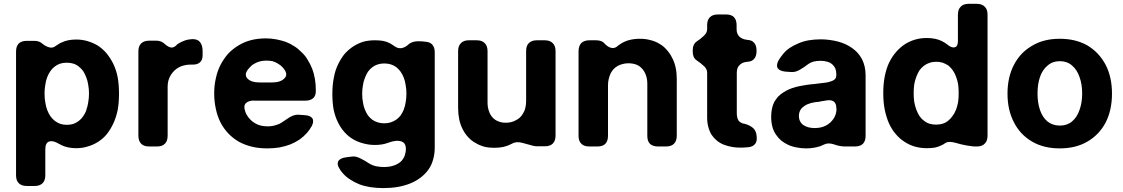

<svg xmlns="http://www.w3.org/2000/svg" viewBox="-20 -753 5774 987"><path d="M561.5 -426.8Q561.5 -426.8 561.5 -426.8Q577.1 -395.5 585 -355.5Q591.8 -316.4 591.8 -271.5Q591.8 -225.6 585 -187.5Q577.1 -149.4 562.5 -118.2Q547.9 -86.9 528.3 -62.5Q508.8 -39.1 483.4 -23.4Q459 -7.8 430.7 0Q403.3 8.8 372.1 8.8Q349.6 8.8 331.1 4.9Q312.5 1 297.9 -5.9Q293 -8.8 289.1 -10.7Q285.2 -12.7 281.2 -14.6Q252 -32.2 232.4 -25.4Q212.9 -18.6 212.9 14.6Q212.9 59.6 212.9 148.4Q212.9 174.8 199.2 188.5Q184.6 203.1 158.2 203.1Q144.5 203.1 117.2 203.1Q90.8 203.1 76.2 188.5Q62.5 174.8 62.5 148.4Q62.5 -64.5 62.5 -488.3Q62.5 -514.6 76.2 -529.3Q90.8 -543 117.2 -543Q129.9 -543 156.2 -543Q168.9 -543 177.7 -540Q187.5 -537.1 194.3 -531.2Q213.9 -514.6 232.4 -509.8Q251 -503.9 267.6 -517.6Q274.4 -521.5 281.2 -526.4Q288.1 -531.2 295.9 -534.2Q311.5 -542 330.1 -545.9Q349.6 -549.8 372.1 -549.8Q401.4 -549.8 428.7 -542Q456.1 -534.2 481.4 -519.5Q505.9 -503.9 526.4 -480.5Q545.9 -457 561.5 -426.8ZM424.8 -188.5Q424.8 -188.5 423.8 -188.5Q430.7 -206.1 433.6 -227.5Q437.5 -248 437.5 -272.5Q437.5 -295.9 433.6 -316.4Q430.7 -336.9 423.8 -354.5Q417 -372.1 408.2 -386.7Q398.4 -400.4 385.7 -410.2Q373 -420.9 357.4 -425.8Q341.8 -430.7 323.2 -430.7Q304.7 -430.7 289.1 -425.8Q274.4 -420.9 261.7 -411.1Q249 -401.4 239.3 -387.7Q229.5 -374 222.7 -356.4Q215.8 -338.9 212.9 -317.4Q209 -295.9 209 -272.5Q209 -248 212.9 -226.6Q215.8 -206.1 222.7 -187.5Q229.5 -169.9 239.3 -155.3Q249 -141.6 261.7 -131.8Q274.4 -122.1 290 -116.2Q304.7 -111.3 324.2 -111.3Q342.8 -111.3 357.4 -116.2Q373 -122.1 385.7 -131.8Q398.4 -141.6 408.2 -156.2Q418 -169.9 424.8 -188.5Z M892.6 -526.4Q909.2 -537.1 927.7 -543.9Q946.3 -550.8 966.8 -551.8Q968.8 -551.8 970.7 -551.8Q996.1 -551.8 1007.8 -537.1Q1021.5 -520.5 1021.5 -491.2Q1021.5 -483.4 1021.5 -467.8Q1021.5 -443.4 1006.8 -431.6Q993.2 -419.9 966.8 -420.9Q964.8 -420.9 961.9 -420.9Q960 -420.9 958 -420.9Q941.4 -420.9 926.8 -417Q912.1 -414.1 898.4 -406.2Q885.7 -399.4 875 -388.7Q865.2 -378.9 857.4 -366.2Q849.6 -353.5 845.7 -338.9Q841.8 -324.2 841.8 -307.6Q841.8 -223.6 841.8 -55.7Q841.8 -28.3 828.1 -14.6Q814.5 0 787.1 0Q773.4 0 747.1 0Q719.7 0 706.1 -13.7Q691.4 -28.3 691.4 -55.7Q691.4 -200.2 691.4 -488.3Q691.4 -515.6 705.1 -529.3Q719.7 -543.9 747.1 -543.9Q758.8 -543.9 783.2 -543.9Q796.9 -543.9 806.6 -540Q817.4 -536.1 824.2 -529.3Q839.8 -514.6 854.5 -509.8Q870.1 -504.9 884.8 -518.6Q884.8 -518.6 884.8 -518.6Q884.8 -518.6 887.7 -521.5Q890.6 -524.4 892.6 -526.4Z M1286.1 -235.4Q1287.1 -235.4 1287.1 -236.3Q1257.8 -236.3 1244.1 -222.7Q1230.5 -209 1240.2 -181.6Q1242.2 -176.8 1243.2 -172.9Q1245.1 -168.9 1247.1 -165Q1254.9 -150.4 1265.6 -139.6Q1276.4 -127.9 1290 -120.1Q1303.7 -111.3 1320.3 -107.4Q1336.9 -103.5 1356.4 -103.5Q1369.1 -103.5 1379.9 -105.5Q1391.6 -107.4 1402.3 -111.3Q1409.2 -113.3 1416 -116.2Q1421.9 -119.1 1427.7 -123Q1447.3 -136.7 1470.7 -151.4Q1495.1 -165 1516.6 -163.1Q1523.4 -163.1 1531.2 -162.1Q1539.1 -162.1 1545.9 -161.1Q1575.2 -159.2 1585 -145.5Q1595.7 -130.9 1583 -105.5Q1577.1 -95.7 1571.3 -86.9Q1565.4 -78.1 1557.6 -69.3Q1541 -50.8 1520.5 -36.1Q1499 -21.5 1472.7 -10.7Q1447.3 -1 1417 4.9Q1386.7 9.8 1353.5 9.8Q1310.5 9.8 1274.4 1Q1238.3 -7.8 1208 -24.4Q1177.7 -42 1154.3 -66.4Q1130.9 -90.8 1114.3 -122.1Q1097.7 -154.3 1089.8 -192.4Q1081.1 -230.5 1081.1 -272.5Q1081.1 -314.5 1089.8 -351.6Q1097.7 -388.7 1114.3 -420.9Q1130.9 -452.1 1153.3 -477.5Q1176.8 -502 1206.1 -519.5Q1236.3 -538.1 1271.5 -546.9Q1306.6 -555.7 1346.7 -555.7Q1374 -555.7 1399.4 -550.8Q1424.8 -545.9 1448.2 -538.1Q1471.7 -529.3 1492.2 -515.6Q1512.7 -502.9 1529.3 -485.4Q1547.9 -468.8 1560.5 -447.3Q1574.2 -425.8 1585 -399.4Q1593.8 -376 1598.6 -348.6Q1603.5 -321.3 1603.5 -291Q1603.5 -289.1 1603.5 -288.1Q1604.5 -262.7 1590.8 -249Q1576.2 -235.4 1548.8 -235.4Q1483.4 -235.4 1418 -235.4Q1351.6 -235.4 1286.1 -235.4ZM1263.7 -406.2Q1263.7 -406.2 1263.7 -406.2Q1231.4 -373 1251 -350.6Q1269.5 -329.1 1314.5 -329.1Q1335.9 -329.1 1377.9 -329.1Q1423.8 -329.1 1443.4 -351.6Q1463.9 -373 1432.6 -407.2Q1426.8 -413.1 1420.9 -418Q1414.1 -422.9 1407.2 -426.8Q1394.5 -434.6 1380.9 -438.5Q1366.2 -441.4 1348.6 -441.4Q1331.1 -441.4 1316.4 -437.5Q1300.8 -433.6 1288.1 -425.8Q1280.3 -421.9 1274.4 -417Q1268.6 -412.1 1263.7 -406.2Z M2170.9 -538.1Q2170.9 -538.1 2169.9 -538.1Q2192.4 -536.1 2203.1 -522.5Q2214.8 -508.8 2214.8 -484.4Q2214.8 -321.3 2214.8 5.9Q2214.8 40 2206.1 68.4Q2198.2 97.7 2180.7 121.1Q2164.1 143.6 2140.6 161.1Q2117.2 178.7 2087.9 190.4Q2058.6 202.1 2024.4 208Q1990.2 213.9 1951.2 213.9Q1915 213.9 1883.8 209Q1852.5 204.1 1827.1 194.3Q1800.8 183.6 1780.3 169.9Q1759.8 157.2 1744.1 139.6Q1739.3 133.8 1733.4 127Q1728.5 120.1 1724.6 113.3Q1710 89.8 1719.7 74.2Q1729.5 59.6 1758.8 55.7Q1765.6 54.7 1773.4 53.7Q1781.2 52.7 1789.1 51.8Q1809.6 48.8 1833 61.5Q1857.4 73.2 1877 86.9Q1881.8 89.8 1887.7 92.8Q1893.6 94.7 1899.4 97.7Q1911.1 101.6 1924.8 103.5Q1938.5 105.5 1954.1 105.5Q1979.5 105.5 1999 99.6Q2019.5 93.8 2035.2 82Q2046.9 73.2 2054.7 59.6Q2062.5 45.9 2065.4 27.3Q2071.3 -15.6 2044.9 -25.4Q2018.6 -35.2 1976.6 -19.5Q1961.9 -13.7 1944.3 -10.7Q1926.8 -7.8 1907.2 -7.8Q1877 -7.8 1848.6 -15.6Q1821.3 -22.5 1796.9 -36.1Q1771.5 -50.8 1752 -72.3Q1732.4 -93.8 1717.8 -123Q1703.1 -152.3 1695.3 -188.5Q1688.5 -224.6 1688.5 -270.5Q1688.5 -316.4 1696.3 -354.5Q1703.1 -392.6 1718.8 -423.8Q1733.4 -454.1 1752.9 -477.5Q1773.4 -500 1797.9 -515.6Q1823.2 -531.2 1849.6 -539.1Q1877 -545.9 1907.2 -545.9Q1929.7 -545.9 1948.2 -543Q1967.8 -539.1 1983.4 -531.2Q1990.2 -527.3 1996.1 -523.4Q2002.9 -519.5 2007.8 -515.6Q2026.4 -502 2045.9 -505.9Q2064.5 -509.8 2082 -526.4Q2084 -527.3 2085.9 -529.3Q2087.9 -530.3 2088.9 -531.2Q2104.5 -540 2127.9 -541Q2151.4 -541 2170.9 -538.1ZM2055.7 -189.5Q2055.7 -189.5 2055.7 -190.4Q2062.5 -207 2065.4 -227.5Q2069.3 -248 2069.3 -271.5Q2069.3 -294.9 2065.4 -315.4Q2062.5 -335.9 2055.7 -353.5Q2048.8 -371.1 2039.1 -384.8Q2029.3 -398.4 2016.6 -408.2Q2004.9 -417 1989.3 -421.9Q1973.6 -426.8 1955.1 -426.8Q1937.5 -426.8 1921.9 -421.9Q1906.2 -417 1893.6 -407.2Q1880.9 -397.5 1871.1 -383.8Q1862.3 -369.1 1855.5 -351.6Q1848.6 -335 1845.7 -314.5Q1841.8 -293.9 1841.8 -270.5Q1841.8 -247.1 1845.7 -227.5Q1848.6 -207 1855.5 -190.4Q1862.3 -173.8 1871.1 -160.2Q1880.9 -147.5 1893.6 -137.7Q1906.2 -128.9 1921.9 -124Q1937.5 -119.1 1955.1 -119.1Q1973.6 -119.1 1988.3 -124Q2003.9 -128.9 2016.6 -137.7Q2029.3 -146.5 2039.1 -159.2Q2048.8 -172.9 2055.7 -189.5Z M2726.6 -2.9Q2726.6 -2.9 2726.6 -2Q2696.3 -9.8 2665 -18.6Q2633.8 -27.3 2612.3 -14.6Q2592.8 -3.9 2569.3 2Q2546.9 6.8 2519.5 6.8Q2492.2 6.8 2468.8 1Q2444.3 -5.9 2423.8 -18.6Q2402.3 -30.3 2386.7 -47.9Q2370.1 -65.4 2358.4 -88.9Q2346.7 -111.3 2340.8 -138.7Q2335 -167 2335 -198.2Q2335 -295.9 2335 -490.2Q2335 -517.6 2349.6 -531.2Q2363.3 -545.9 2389.6 -545.9Q2403.3 -545.9 2430.7 -545.9Q2458 -545.9 2471.7 -531.2Q2486.3 -517.6 2486.3 -490.2Q2486.3 -402.3 2486.3 -225.6Q2486.3 -202.1 2493.2 -182.6Q2499 -164.1 2511.7 -149.4Q2524.4 -135.7 2542 -128.9Q2558.6 -122.1 2580.1 -122.1Q2593.8 -122.1 2606.4 -125Q2620.1 -127.9 2631.8 -134.8Q2643.6 -140.6 2653.3 -149.4Q2663.1 -159.2 2669.9 -171.9Q2677.7 -183.6 2680.7 -199.2Q2684.6 -214.8 2684.6 -232.4Q2684.6 -318.4 2684.6 -490.2Q2684.6 -517.6 2698.2 -531.2Q2712.9 -545.9 2739.3 -545.9Q2752.9 -545.9 2780.3 -545.9Q2807.6 -545.9 2821.3 -531.2Q2835.9 -517.6 2835.9 -490.2Q2835.9 -345.7 2835.9 -55.7Q2835.9 -29.3 2821.3 -14.6Q2807.6 -1 2780.3 -1Q2768.6 -1 2746.1 -1Q2740.2 -1 2735.4 -1Q2730.5 -2 2726.6 -2.9Z M3167 -525.4Q3188.5 -540 3213.9 -546.9Q3240.2 -553.7 3270.5 -553.7Q3298.8 -553.7 3323.2 -546.9Q3348.6 -541 3369.1 -528.3Q3390.6 -516.6 3406.2 -498Q3422.9 -480.5 3434.6 -457Q3447.3 -433.6 3453.1 -406.2Q3459 -378.9 3459 -347.7Q3459 -250 3459 -54.7Q3459 -28.3 3444.3 -13.7Q3430.7 0 3403.3 0Q3389.6 0 3362.3 0Q3335.9 0 3321.3 -13.7Q3307.6 -27.3 3307.6 -54.7Q3307.6 -143.6 3307.6 -321.3Q3307.6 -345.7 3300.8 -365.2Q3293.9 -385.7 3281.2 -399.4Q3268.6 -414.1 3251 -420.9Q3232.4 -427.7 3210 -427.7Q3194.3 -427.7 3180.7 -423.8Q3168 -420.9 3155.3 -414.1Q3143.6 -407.2 3134.8 -398.4Q3126 -388.7 3119.1 -376Q3113.3 -363.3 3109.4 -347.7Q3105.5 -333 3105.5 -315.4Q3105.5 -228.5 3105.5 -54.7Q3105.5 -28.3 3091.8 -13.7Q3078.1 0 3050.8 0Q3037.1 0 3009.8 0Q2982.4 0 2968.8 -13.7Q2954.1 -27.3 2954.1 -54.7Q2954.1 -200.2 2954.1 -491.2Q2955.1 -518.6 2968.8 -532.2Q2983.4 -545.9 3010.7 -545.9Q3021.5 -545.9 3043.9 -545.9Q3058.6 -545.9 3069.3 -542Q3079.1 -539.1 3085.9 -531.2Q3102.5 -512.7 3119.1 -507.8Q3136.7 -502 3153.3 -514.6Q3153.3 -515.6 3153.3 -515.6Q3156.2 -518.6 3160.2 -520.5Q3163.1 -523.4 3167 -525.4Z M3822.3 -435.5Q3822.3 -435.5 3823.2 -435.5Q3795.9 -433.6 3782.2 -418.9Q3767.6 -405.3 3767.6 -379.9Q3767.6 -310.5 3767.6 -170.9Q3767.6 -160.2 3769.5 -152.3Q3770.5 -143.6 3774.4 -137.7Q3776.4 -131.8 3781.2 -127.9Q3786.1 -124 3792 -121.1Q3793.9 -120.1 3795.9 -119.1Q3798.8 -119.1 3800.8 -118.2Q3825.2 -113.3 3843.8 -100.6Q3862.3 -88.9 3867.2 -67.4Q3867.2 -65.4 3868.2 -64.5Q3868.2 -63.5 3868.2 -62.5Q3870.1 -52.7 3870.1 -43.9Q3871.1 -28.3 3864.3 -16.6Q3853.5 1 3826.2 3.9Q3819.3 3.9 3812.5 4.9Q3805.7 5.9 3797.9 5.9Q3792 5.9 3787.1 5.9Q3765.6 5.9 3746.1 2.9Q3722.7 -1 3702.1 -8.8Q3681.6 -16.6 3665 -30.3Q3649.4 -43 3637.7 -60.5Q3627 -78.1 3621.1 -100.6Q3615.2 -122.1 3615.2 -149.4Q3615.2 -225.6 3615.2 -378.9Q3615.2 -399.4 3597.7 -414.1Q3581.1 -429.7 3560.5 -443.4Q3550.8 -450.2 3545.9 -460.9Q3541 -472.7 3541 -489.3Q3541 -490.2 3541 -493.2Q3541 -509.8 3545.9 -520.5Q3550.8 -532.2 3560.5 -539.1Q3581.1 -552.7 3597.7 -568.4Q3615.2 -584 3615.2 -603.5Q3615.2 -610.4 3615.2 -624Q3615.2 -651.4 3629.9 -665Q3643.6 -678.7 3670.9 -678.7Q3684.6 -678.7 3711.9 -678.7Q3739.3 -678.7 3752.9 -665Q3766.6 -650.4 3766.6 -624Q3766.6 -617.2 3766.6 -603.5Q3766.6 -578.1 3781.2 -564.5Q3795.9 -550.8 3822.3 -547.9Q3845.7 -546.9 3857.4 -532.2Q3869.1 -518.6 3869.1 -493.2Q3869.1 -492.2 3869.1 -490.2Q3869.1 -464.8 3857.4 -451.2Q3845.7 -436.5 3822.3 -435.5Z M4411.1 -449.2Q4411.1 -449.2 4411.1 -449.2Q4419.9 -431.6 4424.8 -411.1Q4429.7 -390.6 4429.7 -366.2Q4429.7 -262.7 4429.7 -54.7Q4429.7 -28.3 4416 -13.7Q4401.4 0 4375 0Q4364.3 0 4341.8 0Q4336.9 0 4333 0Q4329.1 0 4324.2 0Q4296.9 0 4267.6 -10.7Q4238.3 -20.5 4217.8 -10.7Q4211.9 -7.8 4207 -5.9Q4201.2 -2.9 4195.3 -1Q4179.7 3.9 4162.1 6.8Q4144.5 9.8 4124 9.8Q4098.6 9.8 4075.2 4.9Q4051.8 1 4031.2 -8.8Q4011.7 -17.6 3995.1 -31.2Q3979.5 -44.9 3967.8 -62.5Q3956.1 -80.1 3950.2 -102.5Q3944.3 -125 3944.3 -152.3Q3944.3 -174.8 3948.2 -193.4Q3952.1 -212.9 3960 -228.5Q3968.8 -243.2 3979.5 -255.9Q3991.2 -267.6 4005.9 -277.3Q4019.5 -286.1 4036.1 -293.9Q4052.7 -300.8 4070.3 -305.7Q4088.9 -310.5 4108.4 -313.5Q4127.9 -317.4 4147.5 -319.3Q4171.9 -321.3 4190.4 -324.2Q4210 -326.2 4223.6 -328.1Q4238.3 -330.1 4249 -334Q4259.8 -336.9 4266.6 -341.8Q4273.4 -345.7 4276.4 -352.5Q4279.3 -359.4 4279.3 -368.2Q4279.3 -368.2 4279.3 -370.1Q4279.3 -386.7 4274.4 -400.4Q4268.6 -413.1 4258.8 -421.9Q4248 -431.6 4233.4 -435.5Q4217.8 -440.4 4199.2 -440.4Q4178.7 -440.4 4162.1 -436.5Q4145.5 -431.6 4133.8 -422.9Q4115.2 -408.2 4091.8 -394.5Q4068.4 -380.9 4047.9 -382.8Q4040 -382.8 4032.2 -383.8Q4025.4 -383.8 4017.6 -384.8Q3989.3 -387.7 3978.5 -401.4Q3968.8 -416 3981.4 -441.4Q3986.3 -450.2 3992.2 -458Q3998 -466.8 4004.9 -474.6Q4019.5 -493.2 4040 -506.8Q4060.5 -520.5 4085 -530.3Q4109.4 -541 4137.7 -545.9Q4167 -550.8 4199.2 -550.8Q4221.7 -550.8 4243.2 -547.9Q4265.6 -544.9 4286.1 -540Q4306.6 -534.2 4325.2 -526.4Q4343.8 -517.6 4359.4 -506.8Q4376 -495.1 4388.7 -481.4Q4401.4 -466.8 4411.1 -449.2ZM4280.3 -194.3Q4280.3 -194.3 4279.3 -194.3Q4279.3 -195.3 4279.3 -197.3Q4279.3 -221.7 4265.6 -231.4Q4252 -241.2 4226.6 -236.3Q4220.7 -235.4 4214.8 -234.4Q4209 -233.4 4202.1 -232.4Q4194.3 -230.5 4188.5 -229.5Q4181.6 -228.5 4174.8 -228.5Q4161.1 -226.6 4149.4 -223.6Q4138.7 -219.7 4127.9 -215.8Q4118.2 -210.9 4111.3 -205.1Q4103.5 -200.2 4097.7 -192.4Q4092.8 -185.5 4089.8 -176.8Q4086.9 -168 4086.9 -157.2Q4086.9 -141.6 4092.8 -129.9Q4098.6 -118.2 4109.4 -110.4Q4121.1 -102.5 4135.7 -98.6Q4150.4 -94.7 4167 -94.7Q4183.6 -94.7 4198.2 -97.7Q4212.9 -100.6 4225.6 -107.4Q4238.3 -114.3 4248 -123Q4257.8 -131.8 4265.6 -143.6Q4272.5 -154.3 4276.4 -167Q4280.3 -179.7 4280.3 -194.3Z M5001 -733.4Q5001 -733.4 5001 -733.4Q5027.3 -733.4 5042 -718.8Q5056.6 -705.1 5056.6 -677.7Q5056.6 -470.7 5056.6 -55.7Q5056.6 -29.3 5043 -15.6Q5030.3 -1 5004.9 0Q4982.4 1 4950.2 -4.9Q4918.9 -10.7 4896.5 -17.6Q4879.9 -22.5 4865.2 -23.4Q4849.6 -24.4 4837.9 -16.6Q4834 -13.7 4829.1 -10.7Q4824.2 -7.8 4819.3 -5.9Q4803.7 2 4785.2 5.9Q4765.6 8.8 4744.1 8.8Q4712.9 8.8 4684.6 1Q4656.2 -6.8 4630.9 -23.4Q4605.5 -39.1 4585 -63.5Q4564.5 -86.9 4549.8 -119.1Q4536.1 -150.4 4528.3 -188.5Q4520.5 -226.6 4520.5 -274.4Q4520.5 -322.3 4528.3 -361.3Q4536.1 -400.4 4550.8 -431.6Q4566.4 -462.9 4586.9 -486.3Q4607.4 -509.8 4632.8 -526.4Q4658.2 -542 4685.5 -549.8Q4713.9 -557.6 4744.1 -557.6Q4766.6 -557.6 4786.1 -553.7Q4805.7 -549.8 4821.3 -542Q4829.1 -538.1 4836.9 -533.2Q4843.8 -528.3 4850.6 -523.4Q4872.1 -505.9 4887.7 -509.8Q4904.3 -513.7 4904.3 -541Q4904.3 -586.9 4904.3 -677.7Q4904.3 -705.1 4918.9 -718.8Q4932.6 -733.4 4960 -733.4Q4970.7 -733.4 4980.5 -733.4Q4991.2 -733.4 5001 -733.4ZM4894.5 -189.5Q4894.5 -189.5 4894.5 -188.5Q4901.4 -207 4905.3 -228.5Q4908.2 -250 4908.2 -274.4Q4908.2 -298.8 4905.3 -320.3Q4901.4 -341.8 4894.5 -359.4Q4887.7 -377.9 4877.9 -391.6Q4868.2 -405.3 4855.5 -416Q4841.8 -424.8 4826.2 -430.7Q4810.5 -435.5 4792 -435.5Q4773.4 -435.5 4757.8 -429.7Q4742.2 -424.8 4729.5 -415Q4715.8 -404.3 4706.1 -390.6Q4697.3 -376 4690.4 -358.4Q4683.6 -339.8 4679.7 -319.3Q4676.8 -297.9 4676.8 -274.4Q4676.8 -251 4679.7 -229.5Q4683.6 -208 4690.4 -189.5Q4697.3 -171.9 4706.1 -157.2Q4715.8 -142.6 4729.5 -132.8Q4742.2 -122.1 4757.8 -117.2Q4774.4 -112.3 4792 -112.3Q4810.5 -112.3 4826.2 -117.2Q4841.8 -122.1 4854.5 -132.8Q4867.2 -142.6 4877 -157.2Q4887.7 -170.9 4894.5 -189.5Z M5427.7 9.8Q5344.7 9.8 5285.2 -25.4Q5224.6 -60.5 5192.4 -124Q5159.2 -187.5 5159.2 -271.5Q5159.2 -356.4 5192.4 -419.9Q5224.6 -482.4 5285.2 -517.6Q5344.7 -553.7 5427.7 -553.7Q5510.7 -553.7 5571.3 -518.6Q5630.9 -482.4 5664.1 -418.9Q5696.3 -356.4 5696.3 -271.5Q5696.3 -187.5 5664.1 -124Q5630.9 -60.5 5570.3 -25.4Q5510.7 9.8 5427.7 9.8ZM5428.7 -107.4Q5465.8 -107.4 5491.2 -128.9Q5516.6 -150.4 5529.3 -187.5Q5543 -224.6 5543 -272.5Q5543 -320.3 5529.3 -357.4Q5516.6 -394.5 5491.2 -416Q5465.8 -438.5 5428.7 -438.5Q5390.6 -438.5 5365.2 -416Q5338.9 -394.5 5326.2 -357.4Q5313.5 -320.3 5313.5 -272.5Q5313.5 -224.6 5326.2 -187.5Q5338.9 -150.4 5364.3 -128.9Q5390.6 -107.4 5428.7 -107.4Z"/></svg>

Font: DeepSea
Style: Bold
Weight: 700
Designer: Stem
Version: Version 3.019;git-0a5106e0b